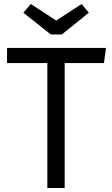

<svg xmlns="http://www.w3.org/2000/svg" viewBox="-20 -933 556 953"><path d="M385 -913 421 -870 287 -762H232L96 -870L133 -913L259 -831ZM506 -695 496 -620H301V0H215V-620H15V-695Z"/></svg>

Font: Sedus Text
Style: Regular
Weight: 400
Designer: TypeMates
Foundry: TypeMates, Runge Thomsen GbR
Version: Version 4.202;PS 004.202;hotconv 1.0.88;makeotf.lib2.5.64775